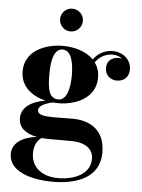

<svg xmlns="http://www.w3.org/2000/svg" viewBox="-61 -720 762 1028"><g transform="rotate(5 320.0 -206.0)"><path d="M225 -611C225 -577.5 252.5 -550 286 -550C320 -550 347.5 -577.5 347.5 -611C347.5 -645 320 -672.5 286 -672.5C252.5 -672.5 225 -645 225 -611ZM57 -64.5C57 -13 95 17 158 28.5C108 32.5 25 56.5 25 131C25 223 140.5 260 263 260C396 260 513 212 513 82C513 -53.5 414.5 -85.5 339.5 -85.5C311 -85.5 275 -84.5 240 -84.5C185.5 -84.5 150 -89 150 -116C150 -140 191 -156.5 227 -163C236 -162 245 -161.5 253.5 -161.5C347 -161.5 455 -205.5 455 -316C455 -348.5 445.5 -375 430 -396.5C456 -434.5 493.5 -446 521.5 -446C543 -446 561 -439.5 574.5 -429C568 -430.5 561.5 -431.5 555.5 -431.5C524 -431.5 492.5 -413.5 492.5 -372.5C492.5 -332 523 -309.5 555.5 -309.5C588 -309.5 621 -327 621 -377C621 -420 584 -465 520 -465C487.5 -465 446 -451 418 -411C378.5 -452 313 -469.5 253.5 -469.5C160 -469.5 49.5 -426.5 49.5 -316C49.5 -232 113 -187 184.5 -169.5C115.5 -157.5 57 -126 57 -64.5ZM193.5 -316C193.5 -397.5 212 -450 253.5 -450C295 -450 314 -397.5 314 -316C314 -239.5 295 -181.5 253.5 -181.5C199.5 -181.5 193.5 -239.5 193.5 -316ZM143 117C143 77 156.5 49 182 32C196 33.5 211 34 226.5 34H341.5C406.5 34 460.5 59.5 460.5 120C460.5 201 376 238 289 238C191 238 143 183 143 117Z"/></g></svg>

Font: Bodoni* 11pt
Style: Bold
Weight: 700
Version: Version 2.3